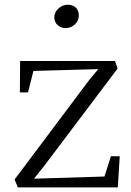

<svg xmlns="http://www.w3.org/2000/svg" viewBox="-20 -810 566 830"><path d="M263.2 -688.5C292 -688.5 320.8 -710.4 320.8 -743.2C320.8 -768.1 305.7 -789.6 272 -789.6C244.6 -789.6 214.8 -765.6 214.8 -734.9C214.8 -706.1 238.3 -688.5 263.2 -688.5ZM43 -34.2 57.1 0H489.3L497.6 -134.3C486.3 -134.3 470.7 -134.8 459.5 -134.8L431.6 -46.9L127 -37.6L175.8 -99.1L488.3 -513.7L477.1 -546.4H66.9L65.9 -410.6H101.1L124.5 -503.4L404.8 -511.2L362.8 -460.4L80.6 -84Z"/></svg>

Font: Merriweather
Style: Light
Weight: 250
Designer: Eben Sorkin ( eben@eyebytes.com )
Foundry: Sorkin Type Co.
Version: Version 1.003